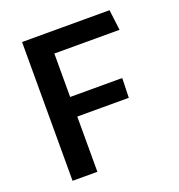

<svg xmlns="http://www.w3.org/2000/svg" viewBox="-132 -840 884 949"><g transform="rotate(-20 310.0 -365.0)"><path d="M219 0V-290.5H490L493 -393.5H219V-622H562L548.5 -730H88.5V0Z"/></g></svg>

Font: Monaspace Argon SemiBold
Style: Regular
Weight: 600
Designer: Riley Cran & the Lettermatic Team
Foundry: Lettermatic
Version: Version 1.000 (Monaspace Argon)